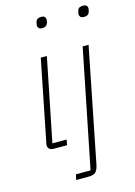

<svg xmlns="http://www.w3.org/2000/svg" viewBox="-136 -797 750 1067"><g transform="rotate(-15 239.0 -263.0)"><path d="M201 -664Q188 -664 182 -670.5Q176 -677 176 -685Q176 -688 176.5 -692Q177 -696 179 -702Q181 -714 188.5 -720Q196 -726 212 -726Q226 -726 231.5 -720Q237 -714 237 -706Q237 -703 236.5 -699.5Q236 -696 235 -688Q232 -677 224.5 -670.5Q217 -664 201 -664ZM166 0H90Q74 0 65 -7.5Q56 -15 56 -29Q56 -34 57 -38.5Q58 -43 59 -47L151 -508H186L90 -31H172ZM256 169 392 -508H426L295 151Q289 177 277 188.5Q265 200 236 200H165L172 169ZM442 -664Q428 -664 422 -670.5Q416 -677 416 -685Q416 -688 416.5 -692Q417 -696 419 -702Q421 -714 428.5 -720Q436 -726 452 -726Q466 -726 472 -720Q478 -714 478 -706Q478 -703 477.5 -699.5Q477 -696 475 -688Q473 -677 465 -670.5Q457 -664 442 -664Z"/></g></svg>

Font: IBM Plex Sans ExtraLight
Style: Italic
Weight: 250
Italic angle: -11.31°
Designer: Mike Abbink, Paul van der Laan, Pieter van Rosmalen
Foundry: Bold Monday
Version: Version 3.201